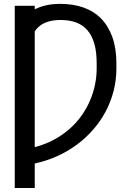

<svg xmlns="http://www.w3.org/2000/svg" viewBox="-20 -757 671 982"><path d="M157.7 -709.2Q183.9 -722.7 215.9 -729.9Q247.9 -737.2 289.1 -737.2Q353.7 -737.2 406.4 -718.8Q459.2 -700.3 496.6 -662.5Q534.1 -624.6 554.7 -567.1Q575.3 -509.6 575.3 -431.8V-406.2Q575.3 -346.9 560.9 -291.4Q546.5 -235.8 520.1 -186.1Q493.6 -136.4 456.1 -93.6Q418.7 -50.8 372.2 -16.5Q325.6 17.8 271.5 42.1Q217.3 66.4 157.7 79.2V204.5H55.4V-727.3H157.7ZM157.7 -4.3Q212.4 -18.8 256.9 -43Q301.5 -67.1 336.6 -98.4Q371.8 -129.6 397.7 -166.5Q423.7 -203.5 440.7 -243.4Q457.7 -283.4 466.1 -324.8Q474.4 -366.1 474.4 -406.2V-433.2Q474.4 -491.8 462.4 -533.7Q450.3 -575.6 426.8 -602.6Q403.4 -629.6 369 -642.2Q334.5 -654.8 289.8 -654.8Q264.6 -654.8 244.3 -650.9Q224.1 -647 207.9 -639.6Q191.8 -632.1 179.3 -621.3Q166.9 -610.4 157.7 -596.6Z"/></svg>

Font: Fast_Sans
Style: Regular
Weight: 400
Designer: Rasmus Andersson
Foundry: rsms
Version: Version 3.018;git-588b23468